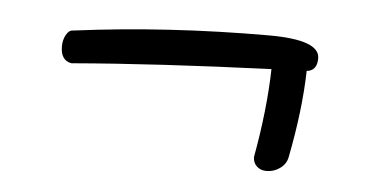

<svg xmlns="http://www.w3.org/2000/svg" viewBox="-30 -444 578 298"><g transform="rotate(5 259.0 -295.0)"><path d="M77.1 -330.1Q60.1 -333 60.1 -355Q60.1 -365.2 64.5 -373Q68.8 -380.9 75.2 -380.9Q221.2 -399.9 378.9 -399.9Q458 -399.9 458 -371.1Q458 -351.6 441.9 -350.1Q440.4 -288.6 425.8 -214.8Q423.8 -203.6 414.3 -196.8Q404.8 -189.9 393.1 -189.9Q384.3 -189.9 378.2 -195.3Q372.1 -200.7 372.1 -210Q385.7 -284.7 387.2 -348.1Q209.5 -341.3 77.1 -330.1Z"/></g></svg>

Font: Zhizn
Style: Regular
Weight: 400
Designer: Peter Zharnov
Foundry: Peter Zharnov
Version: Version 1.000